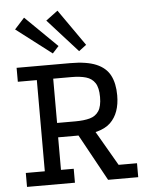

<svg xmlns="http://www.w3.org/2000/svg" viewBox="-58 -899 729 946"><g transform="rotate(-5 307.0 -426.0)"><path d="M37 0V-69H131V-520H37V-589H302Q383 -589 430.5 -569Q478 -549 498.5 -509.5Q519 -470 519 -411Q519 -323 471 -276.5Q423 -230 302 -230H211V-69H274V0ZM212 -301H302Q345 -301 374 -309Q403 -317 418.5 -340.5Q434 -364 434 -410Q434 -456 418.5 -479.5Q403 -503 374 -511.5Q345 -520 302 -520H212ZM438 0 309 -235 394 -245 496 -69H587V0ZM262 -852 388 -672 351 -644 203 -808ZM95 -832 252 -678 221 -644 46 -778Z"/></g></svg>

Font: Podkova
Style: Regular
Weight: 400
Designer: Ilya Yudin
Foundry: Cyreal (www.cyreal.org)
Version: Version 2.103